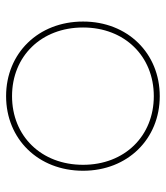

<svg xmlns="http://www.w3.org/2000/svg" viewBox="24 -582 557 646"><g transform="rotate(90 303.0 -258.5)"><path d="M303 -517C159 -517 52 -409 52 -259C52 -108 159 0 303 0C447 0 554 -108 554 -259C554 -409 447 -517 303 -517ZM303 -497C437 -497 534 -399 534 -259C534 -118 437 -20 303 -20C169 -20 72 -118 72 -259C72 -399 169 -497 303 -497Z"/></g></svg>

Font: Montserrat Thin
Style: Regular
Weight: 250
Designer: Julieta Ulanovsky
Foundry: Julieta Ulanovsky
Version: Version 4.000